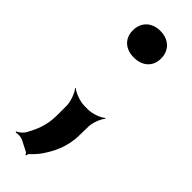

<svg xmlns="http://www.w3.org/2000/svg" viewBox="-246 -562 764 764"><g transform="rotate(45 135.5 -180.5)"><path d="M134 -395C181 -395 214 -422 214 -469C214 -516 181 -545 134 -545C87 -545 55 -515 55 -469C55 -423 87 -395 134 -395ZM53 152 96 174C99 175 103 181 103 184L107 183C107 180 108 174 111 172C122 162 133 150 143 137C172 96 200 43 200 -24L201 -72C201 -95 215 -131 227 -143L224 -145C212 -133 176 -120 153 -120H131C107 -120 70 -134 57 -146L55 -144C67 -131 81 -94 81 -70V-17C81 41 63 79 43 116C37 127 20 141 11 144L13 148C22 145 42 146 53 152Z"/></g></svg>

Font: Asimov
Style: EdgeWide
Weight: 500
Designer: Google
Version: Version 2.000980: 2014